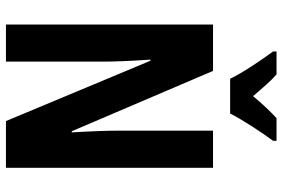

<svg xmlns="http://www.w3.org/2000/svg" viewBox="-176 -798 973 662"><g transform="rotate(90 311.0 -466.5)"><path d="M251 -773H371C392 -815 436 -882 465 -921V-933H387C362 -910 341 -888 311 -852C283 -885 258 -914 236 -933H157V-921C186 -882 233 -812 251 -773ZM558 0V-714H430V-389C430 -348 432 -294 436 -227H432L224 -714H64V0H192V-331C192 -372 190 -428 185 -498H189L397 0Z"/></g></svg>

Font: Noto Sans Devanagari ExtraCondensed
Style: Bold
Weight: 700
Width: 2
Designer: Jelle Bosma - Monotype Design Team
Foundry: Monotype Imaging Inc.
Version: Version 2.004